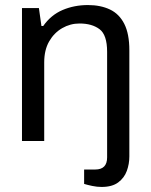

<svg xmlns="http://www.w3.org/2000/svg" viewBox="-20 -558 596 760"><path d="M382 182Q364 182 345 178Q326 174 313 170V113H357Q404 113 404 65V-353Q404 -420 374 -442.5Q344 -465 295 -465Q258 -465 226 -446.5Q194 -428 174.5 -394Q155 -360 155 -311V0H67V-526H134L144 -455H151Q182 -499 228 -518.5Q274 -538 328 -538Q378 -538 415 -520.5Q452 -503 472 -463.5Q492 -424 492 -359V61Q492 91 482 118.5Q472 146 448 164Q424 182 382 182Z"/></svg>

Font: Archivo VF Beta
Style: Regular
Weight: 400
Designer: Hector Gatti
Foundry: Omnibus-Type
Version: Version 1.002